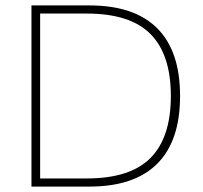

<svg xmlns="http://www.w3.org/2000/svg" viewBox="-20 -688 750 708"><path d="M96 0V-668H310Q475 -668 559.5 -584Q644 -500 644 -334Q644 -168 559.5 -84Q475 0 310 0ZM128 -30H300Q460 -30 535 -105.5Q610 -181 610 -334Q610 -487 535 -562.5Q460 -638 300 -638H128Z"/></svg>

Font: Gantari Thin
Style: Regular
Weight: 250
Designer: Anugrah Pasau
Foundry: Lafontype
Version: Version 1.000